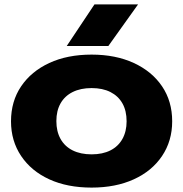

<svg xmlns="http://www.w3.org/2000/svg" viewBox="-20 -836 832 872"><path d="M396 16Q286 16 204 -21.5Q122 -59 76 -127.5Q30 -196 30 -285Q30 -376 76 -444Q122 -512 204 -550Q286 -588 396 -588Q505 -588 587.5 -550Q670 -512 716 -444Q762 -376 762 -285Q762 -196 716 -127.5Q670 -59 587.5 -21.5Q505 16 396 16ZM396 -135Q446 -135 481.5 -153Q517 -171 536 -205Q555 -239 555 -285Q555 -333 536 -366.5Q517 -400 481.5 -418Q446 -436 396 -436Q346 -436 310 -418Q274 -400 255 -366.5Q236 -333 236 -286Q236 -239 255 -205Q274 -171 310 -153Q346 -135 396 -135ZM409 -816H607L472 -627H283Z"/></svg>

Font: Unbounded
Style: Bold
Weight: 700
Designer: Luke Prowse, Jean-Baptiste Morizot, Fátima Lázaro, Florian Runge
Foundry: NaN
Version: Version 1.700